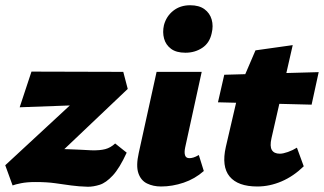

<svg xmlns="http://www.w3.org/2000/svg" viewBox="-25 -701 1235 732"><path d="M310 11Q275 10 246 6Q217 2 185.5 -2.5Q154 -7 110 -7Q78 -7 55.5 -2.5Q33 2 23 6L-5 -71L332 -383L353 -303L50 -292L95 -428L445 -427L462 -362L126 -43L58 -97Q82 -108 120.5 -120.5Q159 -133 202 -133Q214 -133 237.5 -132Q261 -131 285 -130Q309 -129 323 -128Q356 -127 376.5 -132.5Q397 -138 414 -154L458 -119Q431 -60 405 -32Q379 -4 355 3.5Q331 11 310 11Z M589 10Q559 10 535.5 -1.5Q512 -13 502.5 -41Q493 -69 504 -118L572 -427H744L681 -139Q677 -120 680.5 -109Q684 -98 697 -98Q704 -98 712.5 -100.5Q721 -103 733 -110L752 -49Q718 -19 675 -4.5Q632 10 589 10ZM682 -500Q647 -500 627 -515Q607 -530 600.5 -554Q594 -578 600 -605Q609 -639 635.5 -660Q662 -681 700 -681Q734 -681 754.5 -666Q775 -651 782 -626.5Q789 -602 782 -574Q774 -537 746 -518.5Q718 -500 682 -500Z M956 10Q882 10 850.5 -28Q819 -66 836 -141L889 -369L949 -509L1091 -529L1010 -174Q1003 -143 1011.5 -129Q1020 -115 1042 -115Q1054 -115 1072.5 -121.5Q1091 -128 1107 -138L1133 -67Q1094 -29 1048.5 -9.5Q1003 10 956 10ZM806 -311 830 -416 1190 -426 1163 -302Z"/></svg>

Font: Ysabeau Infant Black
Style: Italic
Weight: 900
Italic angle: -12°
Designer: Christian Thalmann (Catharsis Fonts)
Version: Version 2.001;gftools[0.9.30]; featfreeze: ss01,ss02,lnum